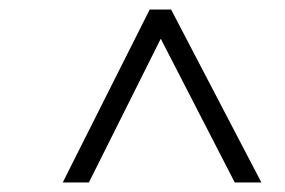

<svg xmlns="http://www.w3.org/2000/svg" viewBox="-20 -730 600 404"><path d="M112 -346 295 -710H340L530 -346H474L300 -684H336L167 -346Z"/></svg>

Font: Baskervville Medium
Style: Italic
Weight: 500
Italic angle: -18°
Version: Version 1.100